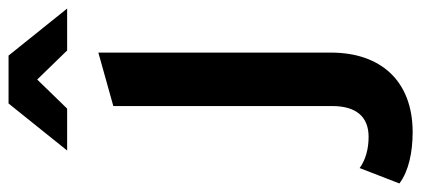

<svg xmlns="http://www.w3.org/2000/svg" viewBox="-381 -496 985 449"><g transform="rotate(-90 111.5 -271.5)"><path d="M316 -607 206 -744H94L-16 -607H82L150 -677L218 -607ZM88 -499V13C88 70 62 98 16 98C-12 98 -38 91 -57 77L-93 170C-64 192 -19 201 27 201C146 201 213 127 213 10V-534Z"/></g></svg>

Font: Talent
Style: Bold
Weight: 600
Designer: Mike Powis
Version: Version 1.001;hotconv 1.0.109;makeotfexe 2.5.65596